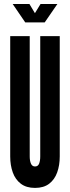

<svg xmlns="http://www.w3.org/2000/svg" viewBox="-20 -912 342 940"><path d="M151.5 8Q109 8 82 -12.5Q55 -33 42.5 -68Q30 -103 30 -146V-735H125.5V-146Q125.5 -125 131.5 -111Q137.5 -97 151.5 -97Q166 -97 171.5 -111Q177 -125 177 -146V-735H272.5V-146Q272.5 -103 260 -68Q247.5 -33 220.8 -12.5Q194 8 151.5 8ZM103.5 -802.5 42 -892.5H124L151 -847.5L178.5 -892.5H261L199 -802.5Z"/></svg>

Font: League Gothic SemiCondensed
Style: Regular
Weight: 400
Width: 4
Designer: The League of Moveable Type
Version: Version 2.001